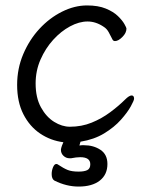

<svg xmlns="http://www.w3.org/2000/svg" viewBox="-20 -506 540 706"><path d="M236 76Q223 76 213.5 67Q204 58 204 45Q204 44 205 38.5Q206 33 213 17Q166 11 127.5 -15Q89 -41 66 -86Q43 -131 43 -194Q43 -254 65.5 -307Q88 -360 125 -400Q162 -440 208 -463Q254 -486 300 -486Q341 -486 369 -474.5Q397 -463 413.5 -447Q430 -431 437.5 -417.5Q445 -404 445 -401Q445 -385 430 -370Q415 -355 403 -355Q397 -355 394 -360Q387 -374 380 -387Q373 -400 362 -407Q333 -427 302 -427Q271 -427 237.5 -409Q204 -391 175.5 -359.5Q147 -328 129 -287Q111 -246 111 -199Q111 -147 130.5 -111.5Q150 -76 179 -58Q208 -40 237 -40Q280 -40 317 -55Q354 -70 385.5 -93.5Q417 -117 440 -140Q455 -155 464 -155Q473 -155 473 -143Q473 -137 461 -115Q449 -93 424.5 -65.5Q400 -38 363 -15.5Q326 7 276 15L272 29Q277 28 281 28Q285 28 289 28Q324 28 349.5 45Q375 62 375 97Q375 136 347 158Q319 180 269 180Q224 180 180 158Q170 152 170 134Q170 121 175 109Q180 97 187 97Q191 97 193 99Q214 113 229 119Q244 125 269 125Q290 125 301 119.5Q312 114 312 98Q312 72 275 72Q268 72 259.5 73Q251 74 241 76Z"/></svg>

Font: Moon Stars Kai HW
Style: Regular
Weight: 400
Designer: GuiWonder
Version: Version 1.101